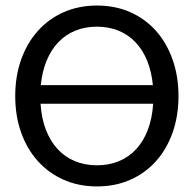

<svg xmlns="http://www.w3.org/2000/svg" viewBox="-20 -669 702 696"><path d="M35.2 0ZM627 -320.8Q627 -248.5 605.7 -188.5Q584.5 -128.4 545.7 -85Q506.8 -41.5 452.4 -17.3Q397.9 6.8 331.5 6.8Q265.6 6.8 210.9 -17.3Q156.2 -41.5 117.2 -85Q78.1 -128.4 56.6 -188.5Q35.2 -248.5 35.2 -320.8Q35.2 -392.6 56.6 -452.9Q78.1 -513.2 117.2 -556.9Q156.2 -600.6 210.9 -624.8Q265.6 -648.9 331.5 -648.9Q397.9 -648.9 452.4 -624.8Q506.8 -600.6 545.7 -556.9Q584.5 -513.2 605.7 -452.9Q627 -392.6 627 -320.8ZM331.5 -69.8Q375.5 -69.8 411.6 -85Q447.8 -100.1 474.1 -128.9Q500.5 -157.7 516.1 -199Q531.7 -240.2 535.2 -293H127Q130.4 -240.2 146.2 -199Q162.1 -157.7 188.5 -128.9Q214.8 -100.1 251.2 -85Q287.6 -69.8 331.5 -69.8ZM331.5 -572.3Q288.6 -572.3 253.2 -557.9Q217.8 -543.5 191.7 -516.1Q165.5 -488.8 149.2 -449.5Q132.8 -410.2 127.9 -360.4H534.2Q529.3 -410.2 513.2 -449.5Q497.1 -488.8 470.9 -516.1Q444.8 -543.5 409.4 -557.9Q374 -572.3 331.5 -572.3Z"/></svg>

Font: Carlito
Style: Regular
Weight: 400
Designer: Lukasz Dziedzic
Foundry: tyPoland Lukasz Dziedzic
Version: Version 1.103; Beta1; all basic design good, some composites